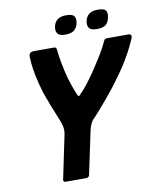

<svg xmlns="http://www.w3.org/2000/svg" viewBox="-90 -893 798 963"><g transform="rotate(-10 309.0 -411.0)"><path d="M355 -282Q348 -274 342 -259.5Q336 -245 334 -234L287 -12Q286 -7 281.5 -3.5Q277 0 272 0H165Q160 0 157 -3.5Q154 -7 155 -12L201 -233Q207 -258 199.5 -283.5Q192 -309 185 -323Q182 -331 174.5 -349.5Q167 -368 158 -390.5Q149 -413 142.5 -432Q136 -451 133 -458Q117 -510 109 -550.5Q101 -591 99 -617Q97 -643 97 -649Q97 -663 104.5 -668Q112 -673 122 -673H224Q232 -673 234.5 -670Q237 -667 238 -660Q241 -631 245.5 -604.5Q250 -578 255.5 -554Q261 -530 266 -511Q274 -485 281.5 -463.5Q289 -442 297 -423Q302 -413 305.5 -412Q309 -411 318 -423Q326 -431 334 -440Q342 -449 351.5 -461Q361 -473 371 -487Q386 -507 405.5 -536.5Q425 -566 445 -599Q465 -632 478 -661Q481 -669 485.5 -671Q490 -673 498 -673H605Q612 -673 616.5 -668Q621 -663 615 -649Q613 -643 600 -615.5Q587 -588 562 -546Q537 -504 498 -452Q489 -439 471.5 -417Q454 -395 432.5 -369.5Q411 -344 390.5 -320.5Q370 -297 355 -282ZM358 -775Q353 -752 338.5 -739.5Q324 -727 292 -727Q264 -727 254 -739.5Q244 -752 248 -775Q253 -798 268.5 -810Q284 -822 312 -822Q344 -822 353 -810Q362 -798 358 -775ZM518 -775Q514 -752 500 -739.5Q486 -727 454 -727Q424 -727 414.5 -739.5Q405 -752 409 -775Q414 -798 429.5 -810Q445 -822 474 -822Q506 -822 514.5 -810Q523 -798 518 -775Z"/></g></svg>

Font: Glory
Style: Bold Italic
Weight: 700
Italic angle: -12°
Version: Version 1.011